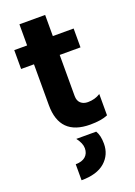

<svg xmlns="http://www.w3.org/2000/svg" viewBox="-167 -692 720 1024"><g transform="rotate(-20 193.0 -179.5)"><path d="M356 -11Q319 5 256 5Q83 5 83 -168V-400H10V-507H83V-627H229V-507H347V-400H229V-167Q229 -140 244.5 -126Q260 -112 285 -112Q325 -112 356 -132ZM289 125Q289 188 243.5 228Q198 268 110 268V177Q146 177 165.5 160Q185 143 185 113Q185 85 159 51H272Q289 78 289 125Z"/></g></svg>

Font: Hind Guntur
Style: Bold
Weight: 700
Designer: Manushi Parikh, Hitesh Malaviya
Foundry: Indian Type Foundry
Version: Version 1.002;PS 1.0;hotconv 1.0.86;makeotf.lib2.5.63406; tt